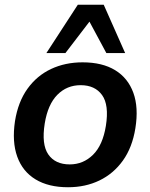

<svg xmlns="http://www.w3.org/2000/svg" viewBox="-20 -777 632 807"><path d="M266 10Q184 10 129.5 -23Q75 -56 52.5 -118.5Q30 -181 43 -268Q56 -349 95.5 -404Q135 -459 194.5 -487Q254 -515 327 -515Q410 -515 464 -482Q518 -449 540.5 -387Q563 -325 549 -238Q536 -157 496.5 -102Q457 -47 398 -18.5Q339 10 266 10ZM273 -86Q330 -86 371 -126.5Q412 -167 425 -248Q439 -336 409 -377.5Q379 -419 319 -419Q261 -419 221 -378.5Q181 -338 168 -258Q154 -170 183 -128Q212 -86 273 -86ZM175 -554 307 -757H416L506 -554H427L356 -686L255 -554Z"/></svg>

Font: Mulish ExtraLight
Style: Italic
Weight: 200
Italic angle: -9°
Designer: Vernon Adams
Foundry: Vernon Adams
Version: Version 3.603